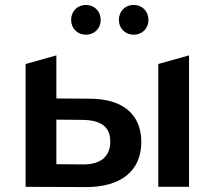

<svg xmlns="http://www.w3.org/2000/svg" viewBox="-20 -759 872 780"><path d="M329 -618C363 -618 389 -643 389 -678C389 -714 363 -739 329 -739C295 -739 269 -714 269 -678C269 -643 295 -618 329 -618ZM523 -618C557 -618 583 -643 583 -678C583 -714 557 -739 523 -739C489 -739 463 -714 463 -678C463 -643 489 -618 523 -618ZM209 -359V-534L84 -499V0L326 1C472 2 554 -65 554 -182C554 -293 481 -358 344 -358ZM623 -499V0H748V-534ZM209 -92V-273L315 -272C389 -271 428 -245 428 -184C428 -122 388 -90 315 -91Z"/></svg>

Font: Talent
Style: Bold
Weight: 600
Designer: Mike Powis
Version: Version 1.001;hotconv 1.0.109;makeotfexe 2.5.65596